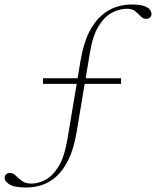

<svg xmlns="http://www.w3.org/2000/svg" viewBox="-52 -700 694 855"><path d="M68 135Q11 135 -10.2 121Q-31.5 107 -31.5 93.5Q-31.5 83.5 -25 76.8Q-18.5 70 -8 70Q6 70 17.8 81.8Q29.5 93.5 45.5 105.5Q61.5 117.5 88 117.5Q120 117.5 152.2 99.8Q184.5 82 210 39.2Q235.5 -3.5 248 -78.5L289.5 -326.5H139.5V-351.5H293.5L307 -431.5Q320 -507.5 344.5 -556Q369 -604.5 400.5 -631.5Q432 -658.5 466.2 -669.2Q500.5 -680 533 -680Q571 -680 590.2 -673Q609.5 -666 616 -656.2Q622.5 -646.5 622.5 -637.5Q622.5 -628.5 616 -622.2Q609.5 -616 599 -616Q585 -616 574.5 -627.2Q564 -638.5 550.5 -649.8Q537 -661 512.5 -661Q480.5 -661 447.2 -643.8Q414 -626.5 387.5 -584.2Q361 -542 348.5 -466.5L329.5 -351.5H487V-326.5H325L289.5 -113.5Q277 -38 253 10.8Q229 59.5 198.2 86.5Q167.5 113.5 133.8 124.2Q100 135 68 135Z"/></svg>

Font: Newsreader Text ExtraLight
Style: Italic
Weight: 275
Italic angle: -17°
Designer: Hugues Gentile
Foundry: Production Type
Version: Version 1.001